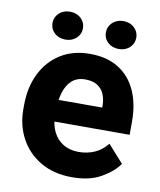

<svg xmlns="http://www.w3.org/2000/svg" viewBox="-81 -770 703 844"><g transform="rotate(10 270.5 -347.5)"><path d="M298 9.8Q215.8 9.8 157 -24.8Q98.1 -59.4 66.8 -117.4Q35.4 -175.5 35.4 -245.9V-265.1Q35.4 -344.9 65.6 -406.6Q95.8 -468.3 151.3 -503.2Q206.7 -538.1 282.2 -538.1Q358.7 -538.1 410.4 -505.6Q462.2 -473.1 488.7 -414.8Q515.2 -356.4 515.2 -278.3V-217.9H96.7V-314.8H375.6V-326.1Q375.1 -353.9 365.2 -376.1Q355.4 -398.2 334.8 -411Q314.3 -423.8 281.3 -423.8Q244.4 -423.8 221.6 -403.1Q198.7 -382.4 188.1 -346.7Q177.4 -311 177.4 -265.1V-245.9Q177.4 -204.7 192.8 -172.8Q208.1 -140.9 237.3 -122.9Q266.4 -104.8 307 -104.8Q345.5 -104.8 378.3 -119.3Q411 -133.9 434.5 -164L504 -86.1Q479.2 -50 427.5 -20.1Q375.8 9.8 298 9.8ZM401.9 -581Q372.3 -581 353.1 -598.9Q334 -616.9 334 -643.2Q334 -669.3 353.1 -687.4Q372.3 -705.5 401.9 -705.5Q431.4 -705.5 450.6 -687.4Q469.8 -669.3 469.8 -643.2Q469.8 -616.9 450.6 -598.9Q431.4 -581 401.9 -581ZM163.8 -581Q134.2 -581 114.9 -598.9Q95.7 -616.9 95.7 -643.2Q95.7 -669.3 114.9 -687.4Q134.2 -705.5 163.8 -705.5Q193.4 -705.5 212.6 -687.4Q231.8 -669.3 231.8 -643.2Q231.8 -616.9 212.6 -598.9Q193.4 -581 163.8 -581Z"/></g></svg>

Font: Heebo
Style: Regular
Weight: 400
Designer: Oded Ezer
Foundry: Ezer Type House
Version: Version 3.100